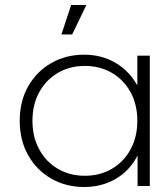

<svg xmlns="http://www.w3.org/2000/svg" viewBox="-20 -745 623 769"><path d="M317 4Q244 4 185.5 -29.5Q127 -63 93 -123Q59 -183 59 -261Q59 -340 93 -399.5Q127 -459 185.5 -492.5Q244 -526 317 -526Q386 -526 441.5 -494Q497 -462 530 -403Q530 -403 530 -402V-522H580V0H531V-123Q531 -122 530 -120Q498 -60 442.5 -28Q387 4 317 4ZM320 -41Q380 -41 427.5 -68.5Q475 -96 502.5 -146Q530 -196 530 -261Q530 -327 502.5 -376.5Q475 -426 427.5 -453.5Q380 -481 320 -481Q260 -481 212.5 -453.5Q165 -426 137.5 -376.5Q110 -327 110 -261Q110 -196 137.5 -146Q165 -96 212.5 -68.5Q260 -41 320 -41ZM226 -607 265 -725H326L269 -607Z"/></svg>

Font: Montserrat Z Light
Style: Regular
Weight: 300
Designer: Julieta Ulanovsky
Foundry: Julieta Ulanovsky
Version: Version 8.000